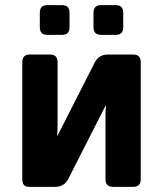

<svg xmlns="http://www.w3.org/2000/svg" viewBox="-20 -724 632 744"><path d="M91.3 0Q66.4 0 66.4 -29.3V-483.4Q66.4 -512.7 95.7 -512.7H173.8Q203.1 -512.7 203.1 -483.4V-237.8Q203.1 -218.3 201.2 -198.7H203.1L346.7 -481Q362.8 -512.7 397.9 -512.7H496.1Q525.4 -512.7 525.4 -483.4V-29.3Q525.4 0 496.1 0H418Q388.7 0 388.7 -29.3V-274.9Q388.7 -294.9 390.6 -314H388.7L245.1 -31.7Q229 0 193.8 0ZM163.6 -588.9Q134.3 -588.9 134.3 -618.2V-674.8Q134.3 -704.1 163.6 -704.1H220.2Q249.5 -704.1 249.5 -674.8V-618.2Q249.5 -588.9 220.2 -588.9ZM371.6 -588.9Q342.3 -588.9 342.3 -618.2V-674.8Q342.3 -704.1 371.6 -704.1H428.2Q457.5 -704.1 457.5 -674.8V-618.2Q457.5 -588.9 428.2 -588.9Z"/></svg>

Font: Istok
Style: Bold
Weight: 700
Designer: Andrey V. Panov
Foundry: Andrey V. Panov
Version: Version 1.0.1